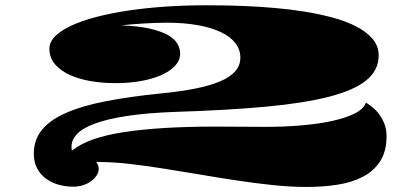

<svg xmlns="http://www.w3.org/2000/svg" viewBox="-20 -679 1611 738"><path d="M109.9 -88.4Q109.9 -141.1 140.9 -179.4Q171.9 -217.8 233.4 -244.9Q294.9 -272 386.2 -289.8Q477.5 -307.6 598.1 -319.8Q672.9 -327.1 729.7 -338.4Q786.6 -349.6 825.4 -366Q864.3 -382.3 884 -404.8Q903.8 -427.2 903.8 -457.5Q903.8 -488.3 884.8 -513.2Q865.7 -538.1 829.3 -555.4Q793 -572.8 740 -582.3Q687 -591.8 619.6 -591.8Q599.1 -591.8 575 -590.8Q550.8 -589.8 526.9 -588.4Q502.9 -586.9 481.7 -585Q460.4 -583 445.8 -581.5Q511.7 -579.1 555.4 -569.1Q599.1 -559.1 625 -544.4Q650.9 -529.8 661.6 -511.2Q672.4 -492.7 672.4 -473.1Q672.4 -446.8 652.6 -425.8Q632.8 -404.8 598.9 -389.9Q564.9 -375 519.8 -367.2Q474.6 -359.4 423.8 -359.4Q376 -359.4 330.3 -366.9Q284.7 -374.5 249 -390.6Q213.4 -406.7 191.7 -431.6Q169.9 -456.5 169.9 -491.7Q169.9 -517.6 192.1 -539.8Q214.4 -562 254.4 -580.6Q294.4 -599.1 350.3 -613.8Q406.2 -628.4 473.1 -638.4Q540 -648.4 616 -653.6Q691.9 -658.7 772.5 -658.7Q795.4 -658.7 835.9 -658.2Q876.5 -657.7 927.2 -655.5Q978 -653.3 1035.6 -648.4Q1093.3 -643.6 1149.7 -634.5Q1206.1 -625.5 1257.8 -611.6Q1309.6 -597.7 1349.1 -577.4Q1388.7 -557.1 1412.1 -529.5Q1435.5 -502 1435.5 -465.8Q1435.5 -409.7 1388.9 -371.1Q1342.3 -332.5 1246.3 -307.6Q1150.4 -282.7 1003.2 -269Q856 -255.4 655.3 -249Q545.4 -245.1 469 -233.4Q392.6 -221.7 345 -204.1Q297.4 -186.5 276.1 -163.8Q254.9 -141.1 254.9 -115.7Q254.9 -107.4 256.3 -99.6Q316.9 -149.9 455.8 -171.1Q594.7 -192.4 808.1 -192.4Q856.9 -192.4 904.8 -191.9Q952.6 -191.4 999 -191.4Q1074.2 -191.4 1141.1 -197.3Q1208 -203.1 1260 -214.8Q1312 -226.6 1345.5 -243.9Q1378.9 -261.2 1386.2 -284.7Q1397.9 -277.8 1411.9 -266.6Q1425.8 -255.4 1437.7 -239.3Q1449.7 -223.1 1457.8 -202.4Q1465.8 -181.6 1465.8 -156.2Q1465.8 -97.7 1441.7 -59.8Q1417.5 -22 1375.7 0Q1334 22 1278.1 30.8Q1222.2 39.6 1158.2 39.6Q1097.2 39.6 1029.1 32.5Q960.9 25.4 889.9 14.6Q818.8 3.9 747.3 -8.3Q675.8 -20.5 607.7 -31.2Q539.6 -42 477.1 -49.1Q414.6 -56.2 361.8 -56.2H350.1Q359.4 -43 359.4 -30.3Q359.4 -17.1 351.6 -4.9Q343.8 7.3 330.6 17.1Q317.4 26.9 299.6 32.7Q281.7 38.6 261.2 38.6Q231 38.6 203.6 30.5Q176.3 22.5 155.3 6.6Q134.3 -9.3 122.1 -33Q109.9 -56.6 109.9 -88.4Z"/></svg>

Font: Asset
Style: Regular
Weight: 400
Designer: Riccardo De Franceschi
Foundry: Sorkin Type Co.
Version: Version 1.001